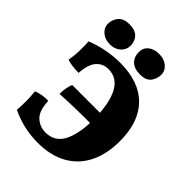

<svg xmlns="http://www.w3.org/2000/svg" viewBox="-249 -1019 1159 1159"><g transform="rotate(45 330.5 -440.0)"><path d="M281 9Q161 9 52 -43Q55 -78 55 -119Q55 -160 50 -198Q64 -206 93.5 -211.5Q123 -217 148 -215Q151 -133 186.5 -100.5Q222 -68 271 -68Q349 -68 385 -137Q421 -206 421 -330Q421 -461 383.5 -534.5Q346 -608 270 -608Q223 -608 193 -574.5Q163 -541 158 -464Q135 -464 104 -467.5Q73 -471 59 -478Q67 -522 67.5 -563.5Q68 -605 66 -641Q117 -662 176 -673.5Q235 -685 293 -685Q454 -685 540 -598.5Q626 -512 626 -349Q626 -238 586 -158Q546 -78 469 -34.5Q392 9 281 9ZM166 -293Q166 -317 170.5 -343Q175 -369 182 -385H436V-299Q392 -299 354 -299Q316 -299 272.5 -297.5Q229 -296 166 -293ZM427 -719Q377 -719 351.5 -744Q326 -769 326 -809Q326 -847 352.5 -868Q379 -889 422 -889Q464 -889 491.5 -866Q519 -843 519 -809Q519 -774 498 -746.5Q477 -719 427 -719ZM170 -719Q127 -719 100 -742.5Q73 -766 73 -799Q73 -834 95.5 -861.5Q118 -889 167 -889Q218 -889 241 -864Q264 -839 264 -801Q264 -767 237.5 -743Q211 -719 170 -719Z"/></g></svg>

Font: Vollkorn Black
Style: Regular
Weight: 900
Designer: Friedrich Althausen
Foundry: Friedrich Althausen
Version: Version 5.000